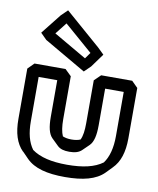

<svg xmlns="http://www.w3.org/2000/svg" viewBox="-98 -951 889 1078"><g transform="rotate(10 346.5 -412.5)"><path d="M104 -478H210V-269C210 -211 219 -173 240 -152L276 -117L277 -116C293 -100 315 -94 346 -94C378 -94 401 -101 417 -117L453 -152C474 -173 483 -211 483 -269V-478H589V-226C589 -158 575 -106 548 -69C502 -35 436 -20 346 -20C256 -20 190 -36 145 -69C117 -107 104 -158 104 -226ZM68 -548 33 -513V-226C33 -147 51 -89 90 -50H91L126 -14C171 31 243 50 346 50C449 50 522 31 567 -14L602 -50C641 -89 660 -146 660 -226V-513L625 -548H448L412 -513V-269C412 -227 408 -196 397 -173C384 -167 366 -164 346 -164C326 -164 310 -167 296 -173C286 -195 281 -227 281 -269V-513L245 -548ZM206 -801 367 -661 342 -626 154 -735ZM202 -875 166 -840 75 -725 110 -690 348 -552 384 -587 440 -664 404 -699Z"/></g></svg>

Font: Hussar Press
Style: Bold
Weight: 700
Foundry: Cannot Into Space Fonts
Version: Version 1.43